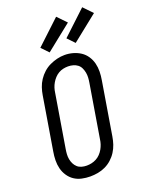

<svg xmlns="http://www.w3.org/2000/svg" viewBox="-178 -1076 921 1177"><g transform="rotate(-20 282.5 -488.0)"><path d="M202 8Q174 8 147 2Q120 -4 98.5 -18.5Q77 -33 62 -55.5Q47 -78 40.5 -104Q34 -130 34.5 -158Q35 -186 40 -214L97 -559Q101 -584 109 -608Q117 -632 131.5 -654Q146 -676 166 -694Q186 -712 209.5 -723Q233 -734 257.5 -740Q282 -746 307 -746Q335 -746 361.5 -738.5Q388 -731 410 -716.5Q432 -702 447 -679.5Q462 -657 468.5 -631Q475 -605 474.5 -577Q474 -549 469 -521L412 -176Q408 -151 400 -127Q392 -103 378 -81Q364 -59 344 -41Q324 -23 300.5 -12Q277 -1 252 3.5Q227 8 202 8ZM204 -62Q220 -62 236 -65.5Q252 -69 267 -77Q282 -85 294 -97.5Q306 -110 314.5 -125Q323 -140 328 -155.5Q333 -171 335 -187L392 -532Q395 -549 396 -566Q397 -583 394 -599Q391 -615 384 -630Q377 -645 364.5 -654.5Q352 -664 336 -668.5Q320 -673 303 -673Q287 -673 271 -669.5Q255 -666 240.5 -657.5Q226 -649 214.5 -636.5Q203 -624 194.5 -609.5Q186 -595 181 -579.5Q176 -564 174 -548L117 -203Q114 -186 113 -169Q112 -152 115 -136Q118 -120 125 -106Q132 -92 143.5 -81.5Q155 -71 171 -66.5Q187 -62 204 -62ZM397 -792 353 -838 509 -984 565 -926ZM227 -792 183 -838 339 -984 395 -926Z"/></g></svg>

Font: Iosevka Slab
Style: Italic
Weight: 400
Italic angle: -9°
Monospace: yes
Designer: Belleve Invis
Foundry: Belleve Invis
Version: Version 11.1.0; ttfautohint (v1.8.3)